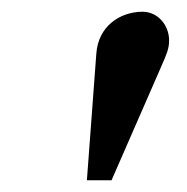

<svg xmlns="http://www.w3.org/2000/svg" viewBox="-20 -705 318 327"><path d="M128 -398H170L253 -588C264 -613 268 -622 268 -636C268 -663 248 -685 223 -685C184 -685 147 -660 144 -613Z"/></svg>

Font: XITS
Style: Bold Italic
Weight: 700
Italic angle: -16.33°
Designer: MicroPress Inc., with final additions and corrections provided by Coen Hoffman, Elsevier (retired)
Version: Version 1.105